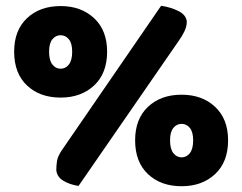

<svg xmlns="http://www.w3.org/2000/svg" viewBox="-20 -637 839 665"><path d="M538 -617Q572 -612 598.5 -598.5Q625 -585 627 -562Q627 -546 619 -529Q611 -512 598 -494L252 7Q220 2 198.5 -11.5Q177 -25 175 -48Q175 -64 177.5 -79.5Q180 -95 193 -115ZM351 -458Q351 -383 306 -341Q261 -299 190 -299Q118 -299 73.5 -341Q29 -383 29 -458Q29 -532 73.5 -574Q118 -616 190 -616Q261 -616 306 -574Q351 -532 351 -458ZM150 -458Q150 -428 161.5 -413.5Q173 -399 190 -399Q207 -399 218.5 -413.5Q230 -428 230 -458Q230 -487 218.5 -501Q207 -515 190 -515Q173 -515 161.5 -501Q150 -487 150 -458ZM770 -151Q770 -76 725 -34Q680 8 609 8Q537 8 492.5 -34Q448 -76 448 -151Q448 -225 492.5 -267Q537 -309 609 -309Q680 -309 725 -267Q770 -225 770 -151ZM569 -151Q569 -121 580.5 -106.5Q592 -92 609 -92Q626 -92 637.5 -106.5Q649 -121 649 -151Q649 -180 637.5 -194Q626 -208 609 -208Q592 -208 580.5 -194Q569 -180 569 -151Z"/></svg>

Font: Baloo Cyrillic
Style: Regular
Weight: 400
Designer: Ek Type, Denis Ignatov
Foundry: Ek Type
Version: Version 1.50 July 26, 2019